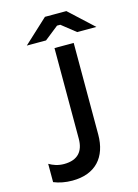

<svg xmlns="http://www.w3.org/2000/svg" viewBox="-130 -945 735 1023"><g transform="rotate(-15 237.0 -433.5)"><path d="M90 -751H196L273 -812H291L368 -751H474L341 -874H223ZM139 7C267 7 335 -70 335 -195V-700H229V-200C229 -132 196 -90 119 -90C86 -90 59 -100 37 -113V-12C66 0 101 7 139 7Z"/></g></svg>

Font: Fixel Display Medium
Style: Regular
Weight: 500
Designer: AlfaBravo + MacPaw
Foundry: Kyrylo Tkachov, Marchela Mozhyna, Serhii Makarenko, Maria Weinstein, Zakhar Kryvoshyya
Version: Version 1.211